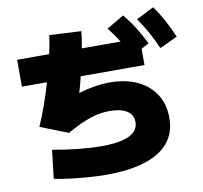

<svg xmlns="http://www.w3.org/2000/svg" viewBox="-95 -958 1191 1126"><g transform="rotate(-10 500.0 -395.0)"><path d="M50 -530V-690H780V-530ZM721 -594Q694 -646 666.5 -689.5Q639 -733 604 -778L707 -838Q742 -796 770.5 -750.5Q799 -705 826 -652ZM889 -612Q866 -665 841 -710Q816 -755 784 -802L889 -855Q921 -810 946 -763.5Q971 -717 995 -661ZM450 65Q401 65 346 61Q291 57 238 50.5Q185 44 140 35L160 -135Q234 -121 310.5 -113Q387 -105 450 -105Q560 -105 615 -131.5Q670 -158 670 -210Q670 -254 634 -277Q598 -300 530 -300Q474 -300 416 -281Q358 -262 275 -215L110 -280Q133 -331 157.5 -400Q182 -469 203 -542.5Q224 -616 239.5 -683.5Q255 -751 260 -800L450 -790Q446 -750 436.5 -697.5Q427 -645 414.5 -590Q402 -535 389 -485.5Q376 -436 364 -401L333 -422Q395 -443 452.5 -454Q510 -465 560 -465Q655 -465 724.5 -432.5Q794 -400 832 -340.5Q870 -281 870 -200Q870 -70 763 -2.5Q656 65 450 65Z"/></g></svg>

Font: M PLUS 1 Black
Style: Regular
Weight: 900
Designer: Coji Morishita
Foundry: UNDERFOREST DESIGN
Version: Version 1.001